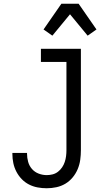

<svg xmlns="http://www.w3.org/2000/svg" viewBox="-20 -995 540 1023"><path d="M229 8Q204 8 180 3.5Q156 -1 134.5 -12Q113 -23 96 -40.5Q79 -58 67.5 -80Q56 -102 51 -126Q46 -150 46 -174V-180H124V-176Q124 -154 130 -132.5Q136 -111 150.5 -94.5Q165 -78 186 -70Q207 -62 229 -62Q245 -62 260.5 -66Q276 -70 289 -80Q302 -90 311 -103.5Q320 -117 325 -132Q330 -147 332 -163Q334 -179 334 -195V-665H198V-735H411V-195Q411 -169 407.5 -143.5Q404 -118 394 -94Q384 -70 367 -49.5Q350 -29 328 -16Q306 -3 280.5 2.5Q255 8 229 8ZM259 -805 212 -838 307 -975H399L494 -838L447 -805L353 -919Z"/></svg>

Font: Iosevka
Style: Regular
Weight: 400
Monospace: yes
Designer: Belleve Invis
Foundry: Belleve Invis
Version: Version 33.2.3; ttfautohint (v1.8.4)